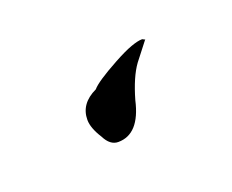

<svg xmlns="http://www.w3.org/2000/svg" viewBox="-35 -116 215 178"><g transform="rotate(-20 72.0 -27.0)"><path d="M60 14Q52 14 47 4Q40 -7 40 -15Q40 -31 57 -39Q62 -45 84 -57Q95 -63 102 -65.5Q109 -68 113 -68Q114 -68 115 -67H116Q116 -67 109 -58Q102 -49 102 -49Q94 -38 88 -17Q81 14 60 14Z"/></g></svg>

Font: Ruthie
Style: Regular
Weight: 400
Designer: Robert E. Leuschke
Foundry: Robert E. Leuschke
Version: Version 1.012